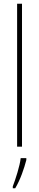

<svg xmlns="http://www.w3.org/2000/svg" viewBox="-20 -780 207 1021"><path d="M97 0V-760H71V0ZM120 71V61H90C86 101 62 175 48 211V221H61C88 176 108 117 120 71Z"/></svg>

Font: Noto Sans Devanagari ExtraCondensed Thin
Style: Regular
Weight: 100
Width: 2
Designer: Jelle Bosma - Monotype Design Team
Foundry: Monotype Imaging Inc.
Version: Version 2.004